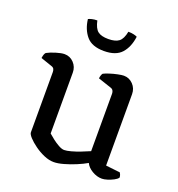

<svg xmlns="http://www.w3.org/2000/svg" viewBox="-129 -811 851 920"><g transform="rotate(20 296.5 -350.5)"><path d="M246 4.2Q222.2 4.2 196 -7Q169.7 -18.3 146.8 -35Q123.9 -51.6 109.5 -67.3Q95.1 -83 95.1 -92.5V-399.9Q95.1 -408.1 91.9 -414.8Q88.7 -421.5 79.5 -424.5L21.2 -444.6Q23 -457.3 25.8 -464.2Q28.7 -471 32 -474Q48.4 -483.1 75.6 -491.6Q102.9 -500 119.3 -500Q147.1 -500 166.6 -479.5Q186 -459 186 -429.8V-119.8Q196.8 -110.1 212.2 -98.1Q227.6 -86 244.5 -76.7Q261.4 -67.3 273.5 -67.3Q286.2 -67.3 308.2 -73.3Q330.2 -79.2 354.3 -88.7Q378.3 -98.1 397.3 -106.4V-399.9Q397.3 -408.1 393.5 -414.9Q389.8 -421.7 380.8 -424.5L313.1 -447.2Q314.4 -457.5 317.1 -464.7Q319.9 -471.8 322.5 -474Q333.2 -479.6 352.1 -485.6Q371 -491.7 390.8 -495.8Q410.5 -500 421.4 -500Q449 -500 468.6 -479.6Q488.2 -459.2 488.2 -429.8V-66.2L561.1 -57.9Q563.4 -54.7 566 -48.2Q568.7 -41.8 568.7 -33.7Q562.7 -25.2 548.2 -17.6Q533.8 -10.1 517.6 -5Q501.4 0 490.3 0Q464.2 0 439.8 -14.7Q415.4 -29.3 406.2 -49.6Q385 -37.1 355.5 -24.8Q326.1 -12.5 296.6 -4.2Q267.1 4.2 246 4.2ZM290 -578.2Q228.6 -578.2 200.5 -611.4Q172.3 -644.6 166.1 -696.2Q172.3 -699.2 184 -702.2Q195.7 -705.2 211 -705.2Q219 -667 236.5 -653.2Q254 -639.4 290 -639.4Q326 -639.4 344 -653.2Q362 -667 369.3 -705.2Q385.9 -705.2 397.8 -702.2Q409.8 -699.2 415 -696.2Q408 -642.3 379.5 -610.3Q350.9 -578.2 290 -578.2Z"/></g></svg>

Font: Texturina Medium
Style: Regular
Weight: 500
Designer: Guillermo Torres Carreño
Foundry: Omnibus-Type
Version: Version 1.003